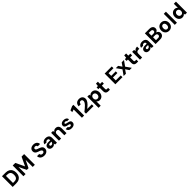

<svg xmlns="http://www.w3.org/2000/svg" viewBox="1327 -4684 8868 8868"><g transform="rotate(-45 5760.5 -250.0)"><path d="M70 0V-700H298Q419 -700 498.5 -656.5Q578 -613 616.5 -534.5Q655 -456 655 -350Q655 -245 616.5 -166Q578 -87 498.5 -43.5Q419 0 297 0ZM210 -120H290Q374 -120 422.5 -147.5Q471 -175 491.5 -226.5Q512 -278 512 -350Q512 -422 491.5 -473.5Q471 -525 422.5 -553Q374 -581 290 -581H210Z M771 0V-700H939L1146 -268L1350 -700H1517V0H1377V-461L1200 -96H1089L911 -461V0Z M2134 12Q2058 12 1998.5 -14Q1939 -40 1904.5 -90Q1870 -140 1868 -211H2016Q2017 -181 2031.5 -157Q2046 -133 2072 -119Q2098 -105 2134 -105Q2164 -105 2186.5 -115Q2209 -125 2221.5 -143Q2234 -161 2234 -187Q2234 -214 2220.5 -233.5Q2207 -253 2182.5 -267Q2158 -281 2126 -293Q2094 -305 2057 -317Q1971 -344 1927 -389.5Q1883 -435 1883 -510Q1883 -574 1913.5 -619Q1944 -664 1998.5 -688Q2053 -712 2122 -712Q2193 -712 2247 -687.5Q2301 -663 2333 -617Q2365 -571 2367 -508H2216Q2215 -531 2203 -550.5Q2191 -570 2170 -582Q2149 -594 2120 -594Q2095 -595 2074.5 -586.5Q2054 -578 2042 -561.5Q2030 -545 2030 -520Q2030 -495 2042 -478.5Q2054 -462 2075.5 -450Q2097 -438 2126 -427.5Q2155 -417 2189 -406Q2242 -388 2286 -363.5Q2330 -339 2356.5 -300Q2383 -261 2383 -197Q2383 -141 2354.5 -93.5Q2326 -46 2270.5 -17Q2215 12 2134 12Z M2667 12Q2606 12 2565 -9Q2524 -30 2504 -65.5Q2484 -101 2484 -143Q2484 -189 2507.5 -224Q2531 -259 2578.5 -279.5Q2626 -300 2698 -300H2821Q2821 -338 2812.5 -362.5Q2804 -387 2784 -399Q2764 -411 2728 -411Q2692 -411 2667.5 -396Q2643 -381 2637 -350H2501Q2507 -403 2536.5 -442Q2566 -481 2615.5 -502.5Q2665 -524 2728 -524Q2801 -524 2853 -500.5Q2905 -477 2933 -432Q2961 -387 2961 -321V0H2843L2827 -76Q2817 -57 2801.5 -40.5Q2786 -24 2766 -12.5Q2746 -1 2721.5 5.5Q2697 12 2667 12ZM2701 -96Q2726 -96 2745.5 -105Q2765 -114 2779.5 -130Q2794 -146 2802.5 -167.5Q2811 -189 2815 -213V-215H2714Q2686 -215 2668 -207.5Q2650 -200 2641 -186.5Q2632 -173 2632 -155Q2632 -136 2641 -122.5Q2650 -109 2665.5 -102.5Q2681 -96 2701 -96Z M3092 0V-512H3215L3225 -433Q3248 -475 3290 -499.5Q3332 -524 3391 -524Q3453 -524 3496 -498.5Q3539 -473 3562 -424.5Q3585 -376 3585 -305V0H3445V-293Q3445 -347 3420 -377Q3395 -407 3344 -407Q3313 -407 3287 -392.5Q3261 -378 3246.5 -350.5Q3232 -323 3232 -284V0Z M3923 12Q3850 12 3799 -10.5Q3748 -33 3720.5 -72Q3693 -111 3689 -160H3829Q3832 -142 3843 -127Q3854 -112 3874 -103Q3894 -94 3921 -94Q3947 -94 3964.5 -101.5Q3982 -109 3990.5 -121.5Q3999 -134 3999 -149Q3999 -170 3987 -182Q3975 -194 3952.5 -201Q3930 -208 3897 -214Q3857 -221 3821.5 -232Q3786 -243 3759 -259.5Q3732 -276 3717 -302Q3702 -328 3702 -366Q3702 -411 3727 -447Q3752 -483 3798.5 -503.5Q3845 -524 3911 -524Q4006 -524 4059 -483Q4112 -442 4122 -371H3991Q3985 -393 3964.5 -405Q3944 -417 3910 -417Q3875 -417 3856 -404.5Q3837 -392 3837 -372Q3837 -358 3847.5 -346.5Q3858 -335 3880.5 -327Q3903 -319 3939 -313Q4003 -301 4047.5 -285.5Q4092 -270 4116 -240.5Q4140 -211 4139 -157Q4140 -106 4113 -68Q4086 -30 4038 -9Q3990 12 3923 12Z M4591 0V-539L4457 -498V-614L4651 -700H4735V0Z M4857 0V-103Q4921 -154 4981.5 -204.5Q5042 -255 5090.5 -304.5Q5139 -354 5167 -401.5Q5195 -449 5195 -494Q5195 -520 5185 -543Q5175 -566 5153.5 -580Q5132 -594 5098 -594Q5064 -594 5040.5 -578.5Q5017 -563 5005 -537Q4993 -511 4993 -478H4858Q4860 -557 4892.5 -609Q4925 -661 4980 -686.5Q5035 -712 5102 -712Q5178 -712 5229.5 -684.5Q5281 -657 5308 -609.5Q5335 -562 5335 -502Q5335 -456 5318.5 -412.5Q5302 -369 5273 -328Q5244 -287 5207 -249.5Q5170 -212 5129.5 -178Q5089 -144 5051 -114H5351V0Z M5458 220V-512H5582L5598 -445Q5613 -466 5635 -484.5Q5657 -503 5687 -513.5Q5717 -524 5757 -524Q5829 -524 5882.5 -489Q5936 -454 5966 -393.5Q5996 -333 5996 -255Q5996 -178 5964.5 -117.5Q5933 -57 5879.5 -22.5Q5826 12 5759 12Q5703 12 5663 -8Q5623 -28 5598 -64V220ZM5724 -110Q5761 -110 5790.5 -128Q5820 -146 5837 -179Q5854 -212 5854 -256Q5854 -300 5837 -333Q5820 -366 5790.5 -384.5Q5761 -403 5724 -403Q5685 -403 5656 -384.5Q5627 -366 5610.5 -333Q5594 -300 5594 -256Q5594 -212 5610.5 -179Q5627 -146 5656 -128Q5685 -110 5724 -110Z M6328 0Q6274 0 6233.5 -17Q6193 -34 6171 -73Q6149 -112 6149 -179V-396H6061V-512H6149L6164 -655H6289V-512H6421V-396H6289V-178Q6289 -145 6303.5 -132Q6318 -119 6353 -119H6422V0Z M6776 0V-700H7240V-587H6916V-410H7210V-301H6916V-113H7240V0Z M7316 0 7497 -257 7316 -512H7467L7584 -343L7700 -512H7851L7670 -257L7851 0H7700L7584 -173L7467 0Z M8173 0Q8119 0 8078.5 -17Q8038 -34 8016 -73Q7994 -112 7994 -179V-396H7906V-512H7994L8009 -655H8134V-512H8266V-396H8134V-178Q8134 -145 8148.5 -132Q8163 -119 8198 -119H8267V0Z M8384 0V-512H8508L8521 -421Q8541 -454 8569 -477Q8597 -500 8634 -512Q8671 -524 8716 -524V-377H8657Q8629 -377 8604.5 -370.5Q8580 -364 8562 -349Q8544 -334 8534 -308Q8524 -282 8524 -243V0Z M8975 12Q8914 12 8873 -9Q8832 -30 8812 -65.5Q8792 -101 8792 -143Q8792 -189 8815.5 -224Q8839 -259 8886.5 -279.5Q8934 -300 9006 -300H9129Q9129 -338 9120.5 -362.5Q9112 -387 9092 -399Q9072 -411 9036 -411Q9000 -411 8975.5 -396Q8951 -381 8945 -350H8809Q8815 -403 8844.5 -442Q8874 -481 8923.5 -502.5Q8973 -524 9036 -524Q9109 -524 9161 -500.5Q9213 -477 9241 -432Q9269 -387 9269 -321V0H9151L9135 -76Q9125 -57 9109.5 -40.5Q9094 -24 9074 -12.5Q9054 -1 9029.5 5.5Q9005 12 8975 12ZM9009 -96Q9034 -96 9053.5 -105Q9073 -114 9087.5 -130Q9102 -146 9110.5 -167.5Q9119 -189 9123 -213V-215H9022Q8994 -215 8976 -207.5Q8958 -200 8949 -186.5Q8940 -173 8940 -155Q8940 -136 8949 -122.5Q8958 -109 8973.5 -102.5Q8989 -96 9009 -96Z M9403 0V-700H9694Q9767 -700 9817 -677Q9867 -654 9893 -613.5Q9919 -573 9919 -519Q9919 -467 9896.5 -431Q9874 -395 9836 -375.5Q9798 -356 9753 -353L9769 -364Q9817 -362 9854.5 -338Q9892 -314 9913.5 -275.5Q9935 -237 9935 -191Q9935 -135 9908 -91.5Q9881 -48 9829.5 -24Q9778 0 9704 0ZM9543 -114H9682Q9735 -114 9764 -138.5Q9793 -163 9793 -208Q9793 -253 9763 -279Q9733 -305 9680 -305H9543ZM9543 -409H9671Q9722 -409 9749.5 -432.5Q9777 -456 9777 -499Q9777 -541 9749.5 -564.5Q9722 -588 9670 -588H9543Z M10283 12Q10210 12 10152 -22Q10094 -56 10061 -117Q10028 -178 10028 -256Q10028 -335 10061 -395.5Q10094 -456 10152 -490Q10210 -524 10284 -524Q10358 -524 10416 -490Q10474 -456 10507 -396Q10540 -336 10540 -256Q10540 -178 10506.5 -117Q10473 -56 10415.5 -22Q10358 12 10283 12ZM10283 -109Q10317 -109 10342 -125.5Q10367 -142 10382 -175Q10397 -208 10397 -256Q10397 -305 10382.5 -338Q10368 -371 10342.5 -387.5Q10317 -404 10284 -404Q10252 -404 10226 -387.5Q10200 -371 10185.5 -338Q10171 -305 10171 -256Q10171 -208 10185.5 -175Q10200 -142 10225.5 -125.5Q10251 -109 10283 -109Z M10658 0V-720H10798V0Z M11151 12Q11083 12 11030 -22Q10977 -56 10946.5 -116.5Q10916 -177 10916 -254Q10916 -333 10947 -394Q10978 -455 11033 -489.5Q11088 -524 11159 -524Q11211 -524 11250.5 -505.5Q11290 -487 11314 -451V-720H11454V0H11330L11314 -68Q11299 -47 11277 -28.5Q11255 -10 11224.5 1Q11194 12 11151 12ZM11188 -110Q11227 -110 11256.5 -128.5Q11286 -147 11302 -180Q11318 -213 11318 -256Q11318 -300 11302 -333Q11286 -366 11256.5 -384.5Q11227 -403 11188 -403Q11151 -403 11121.5 -384.5Q11092 -366 11075 -333.5Q11058 -301 11058 -257Q11058 -213 11075 -180Q11092 -147 11121.5 -128.5Q11151 -110 11188 -110Z"/></g></svg>

Font: DM Sans 12pt ExtraBold
Style: Regular
Weight: 800
Version: Version 4.004;gftools[0.9.30]